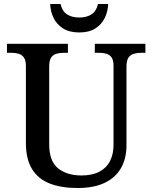

<svg xmlns="http://www.w3.org/2000/svg" viewBox="-20 -934 765 964"><path d="M369 10Q288 10 230 -12.5Q172 -35 141 -85Q110 -135 110 -217V-603Q110 -632 99.5 -646Q89 -660 72.5 -664.5Q56 -669 37 -669H15V-714H321V-669H300Q280 -669 263 -664Q246 -659 236.5 -644.5Q227 -630 227 -599V-210Q227 -124 272 -88.5Q317 -53 389 -53Q443 -53 479 -72Q515 -91 532.5 -125.5Q550 -160 550 -207V-603Q550 -632 540 -646Q530 -660 513.5 -664.5Q497 -669 477 -669H456V-714H710V-669H689Q669 -669 652 -664Q635 -659 625 -644.5Q615 -630 615 -599V-205Q615 -138 587.5 -90Q560 -42 505.5 -16Q451 10 369 10ZM378 -771Q329 -771 297 -791Q265 -811 249 -844Q233 -877 232 -914H284Q292 -878 316.5 -862Q341 -846 378 -846Q415 -846 439.5 -862Q464 -878 472 -914H523Q522 -877 506 -844Q490 -811 458.5 -791Q427 -771 378 -771Z"/></svg>

Font: Noto Serif Gujarati Medium
Style: Regular
Weight: 500
Version: Version 2.102